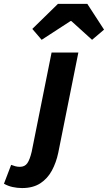

<svg xmlns="http://www.w3.org/2000/svg" viewBox="-148 -764 551 980"><path d="M-35.3 195.9Q-60 195.9 -83.7 190.6Q-107.4 185.4 -127.8 173.7L-91.1 77.5Q-80.5 81.5 -69.8 84.5Q-59.1 87.5 -46.6 87.5Q-21.3 87.5 -8.5 69Q4.3 50.6 13.8 10.2L115.3 -496H252L149.3 16Q138.8 65.8 116.8 106.6Q94.8 147.4 57.6 171.7Q20.4 195.9 -35.3 195.9ZM64.6 -560.8 16.9 -616.4 147.7 -744.2H297.7L383.1 -612.7L321.9 -560.8L216.1 -656.6H212.1Z"/></svg>

Font: Source Sans Variable
Style: Italic
Weight: 200
Italic angle: -11°
Designer: Paul D. Hunt
Foundry: Adobe Systems Incorporated
Version: Version 3.006;hotconv 1.0.111;makeotfexe 2.5.65597